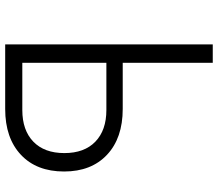

<svg xmlns="http://www.w3.org/2000/svg" viewBox="-70 -770 840 740"><g transform="rotate(90 350.0 -400.0)"><path d="M151 -800H222V-453H400Q512 -453 576.5 -392.5Q641 -332 641 -227Q641 -121 576.5 -60.5Q512 0 400 0H151ZM222 -390V-66H404Q482 -66 526 -108.5Q570 -151 570 -228Q570 -305 526 -347.5Q482 -390 404 -390Z"/></g></svg>

Font: Martian Mono ExtraLight
Style: Regular
Weight: 200
Monospace: yes
Designer: Roman Shamin
Foundry: Evil Martians
Version: Version 1.000; ttfautohint (v1.8.4.7-5d5b)